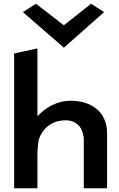

<svg xmlns="http://www.w3.org/2000/svg" viewBox="-20 -1011 641 1031"><path d="M103 -946 323 -755 539 -946 469 -991 323 -875 173 -991ZM555 0V-296C555 -415 464 -470 361 -470C284 -470 225 -433 181 -387V-751L56 -724V0H181V-175C181 -205 183 -234 188 -261C206 -317 255 -365 332 -365C388 -365 421 -329 426 -287C428 -281 430 -274 430 -268V0Z"/></svg>

Font: Bluebird
Style: Ext
Weight: 400
Designer: Jasper
Foundry: Cannot Into Space Fonts
Version: Version 0.98